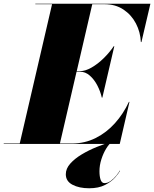

<svg xmlns="http://www.w3.org/2000/svg" viewBox="-70 -770 824 1027"><path d="M572 144Q564.5 158 545 180Q525.5 202 491.5 219.5Q457.5 237 407 237Q353.5 237 317.8 218.2Q282 199.5 282 162Q282 132 305.8 105.2Q329.5 78.5 367 56Q404.5 33.5 447.2 16.2Q490 -1 528 -12.5L529 -11Q513.5 -0.5 498 24.8Q482.5 50 472.2 82.2Q462 114.5 462 146Q462 173.5 468.2 191.5Q474.5 209.5 489 209.5Q506.5 209.5 523 197.2Q539.5 185 552.2 169Q565 153 570.5 142.5ZM358 -386.5H339.5L250.5 -2.5H315Q383.5 -2.5 441.8 -31.8Q500 -61 545 -111.2Q590 -161.5 619.5 -225H622.5L570.5 0H-50V-2.5H35.5L208.5 -747.5H119V-750H734.5L686.5 -545H683.5Q681 -598.5 657 -644.5Q633 -690.5 590.2 -719Q547.5 -747.5 489 -747.5H423.5L340.5 -389.5H358Q386.5 -389.5 420 -408.8Q453.5 -428 484.8 -458.8Q516 -489.5 538.5 -523H541.5L477.5 -248H474.5Q467 -281.5 450.5 -313.2Q434 -345 410.2 -365.8Q386.5 -386.5 358 -386.5Z"/></svg>

Font: Bodoni* 72pt Fatface
Style: Italic
Weight: 900
Italic angle: -13°
Version: Version 2.3